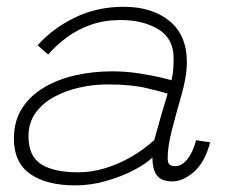

<svg xmlns="http://www.w3.org/2000/svg" viewBox="-20 -548 688 580"><path d="M207.5 12Q120.5 12 71.2 -22.5Q22 -57 22 -129.5Q22 -182.5 46.8 -221Q71.5 -259.5 113.8 -284.2Q156 -309 209 -320.8Q262 -332.5 318 -332.5Q358.5 -332.5 397 -326.8Q435.5 -321 463 -314.5Q490.5 -308 498 -305.5Q502 -323 503.2 -337Q504.5 -351 504.5 -371Q504.5 -432 458 -459.8Q411.5 -487.5 344.5 -487.5Q296 -487.5 255.5 -473.5Q215 -459.5 182.8 -435.8Q150.5 -412 125.5 -383.5L93.5 -411Q138 -461.5 205.2 -494.5Q272.5 -527.5 353.5 -527.5Q439 -527.5 491.8 -484.8Q544.5 -442 544.5 -359.5Q544.5 -338 540 -311.8Q535.5 -285.5 527 -256.5Q512.5 -206.5 499.5 -156Q486.5 -105.5 486.5 -70.5Q486.5 -55 492.5 -50.5Q498.5 -46 509.5 -46Q528.5 -46 545.5 -66.5Q562.5 -87 572.5 -124.5L615 -118Q598.5 -57 565.5 -28.5Q532.5 0 500.5 0Q468 0 454.2 -17.8Q440.5 -35.5 440.5 -72.5Q423.5 -55 386.5 -35.2Q349.5 -15.5 302.5 -1.8Q255.5 12 207.5 12ZM216 -27.5Q257 -27.5 298 -40Q339 -52.5 377 -74.5Q415 -96.5 446 -125Q458.5 -171 467.8 -202.8Q477 -234.5 486.5 -265Q470.5 -270.5 422.8 -281.8Q375 -293 306 -293Q262.5 -293 220 -283.5Q177.5 -274 142.5 -254.8Q107.5 -235.5 86.8 -206Q66 -176.5 66 -136.5Q66 -76 104.5 -51.8Q143 -27.5 216 -27.5Z"/></svg>

Font: Grandstander Thin Thin
Style: Italic
Weight: 250
Italic angle: -15°
Version: Version 1.200